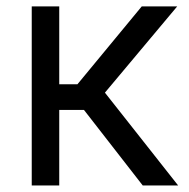

<svg xmlns="http://www.w3.org/2000/svg" viewBox="-20 -565 577 585"><path d="M76.7 0V-545.5H160.5V-308.2H215.9L411.9 -545.5H519.9L299.7 -282.7L522.7 0H414.8L235.8 -230.1H160.5V0Z"/></svg>

Font: Inter Zeller
Style: Regular
Weight: 400
Designer: Rasmus Andersson; Joe Bland
Foundry: zeller
Version: Version 3.015;git-dec3a8cb1